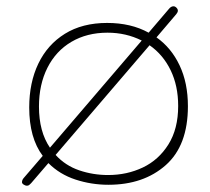

<svg xmlns="http://www.w3.org/2000/svg" viewBox="-20 -588 668 611"><path d="M578 -250Q578 -125 507.5 -62.5Q437 0 325 0Q271 0 220.5 -16.5Q170 -33 134 -69L79 -5Q75 -1 72.5 1Q70 3 65 3Q61 3 55.5 -0.5Q50 -4 50 -8Q50 -15 55 -21L116 -92Q73 -149 73 -246Q73 -325 102 -385.5Q131 -446 186.5 -480.5Q242 -515 321 -515Q397 -515 453 -484L517 -559Q524 -568 532 -568Q537 -568 541.5 -563.5Q546 -559 546 -554Q546 -549 541 -543L478 -469Q525 -436 551.5 -380Q578 -324 578 -250ZM139 -118 431 -459Q381 -484 322 -484Q257 -484 207.5 -455Q158 -426 131 -372.5Q104 -319 104 -249Q104 -169 139 -118ZM547 -251Q547 -315 523 -364.5Q499 -414 456 -444L157 -95Q188 -61 232 -46Q276 -31 324 -31Q384 -31 434.5 -55Q485 -79 516 -128.5Q547 -178 547 -251Z"/></svg>

Font: Mali ExtraLight
Style: Regular
Weight: 275
Version: Version 1.000; ttfautohint (v1.6)